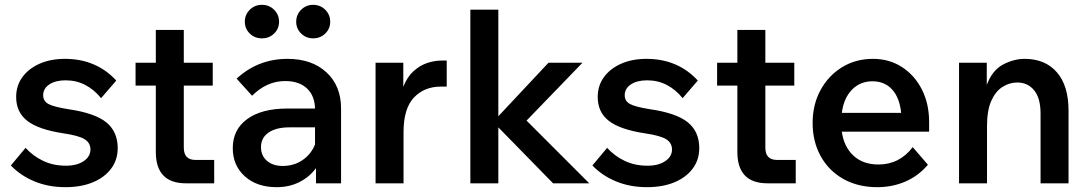

<svg xmlns="http://www.w3.org/2000/svg" viewBox="-20 -760 4518 796"><path d="M25 -74 86 -147Q117 -113 159 -93Q201 -73 253 -73Q299 -73 327 -92Q355 -111 355 -140Q355 -168 330.5 -183Q306 -198 244 -207Q139 -223 93 -259Q47 -295 47 -358Q47 -405 73 -440.5Q99 -476 144.5 -496Q190 -516 249 -516Q315 -516 368.5 -493Q422 -470 462 -426L399 -353Q371 -388 334 -407.5Q297 -427 252 -427Q210 -427 184.5 -410Q159 -393 159 -365Q159 -341 180.5 -329Q202 -317 265 -307Q374 -291 421 -252.5Q468 -214 468 -146Q468 -97 440.5 -60.5Q413 -24 364.5 -4Q316 16 251 16Q181 16 123 -8Q65 -32 25 -74Z M868 0H751Q626 0 626 -130V-405H542V-500H626V-636H742V-500H862V-405H742V-148Q742 -97 790 -97H868Z M1127 16Q1045 16 995 -29Q945 -74 945 -146Q945 -223 1005 -266.5Q1065 -310 1171 -310H1286Q1285 -363 1252.5 -393.5Q1220 -424 1162 -424Q1086 -424 1025 -363L961 -434Q1050 -516 1172 -516Q1273 -516 1333.5 -460Q1394 -404 1394 -310V0H1290V-63Q1263 -26 1221 -5Q1179 16 1127 16ZM1152 -72Q1199 -72 1234.5 -96.5Q1270 -121 1286 -161V-232H1180Q1125 -232 1093.5 -210.5Q1062 -189 1062 -150Q1062 -115 1086.5 -93.5Q1111 -72 1152 -72ZM1278 -601Q1249 -601 1228.5 -621Q1208 -641 1208 -670Q1208 -699 1228.5 -719.5Q1249 -740 1278 -740Q1308 -740 1328.5 -719.5Q1349 -699 1349 -670Q1349 -641 1328.5 -621Q1308 -601 1278 -601ZM1066 -601Q1036 -601 1015.5 -621Q995 -641 995 -670Q995 -699 1015.5 -719.5Q1036 -740 1066 -740Q1096 -740 1116.5 -719.5Q1137 -699 1137 -670Q1137 -641 1116.5 -621Q1096 -601 1066 -601Z M1832 -509V-401H1808Q1739 -401 1696 -355.5Q1653 -310 1653 -212V0H1537V-500H1652V-400Q1668 -441 1694.5 -465Q1721 -489 1751.5 -499Q1782 -509 1812 -509Z M2046 0H1930V-720H2046V-278L2254 -500H2395L2163 -260L2423 0H2273L2046 -232Z M2436 -74 2497 -147Q2528 -113 2570 -93Q2612 -73 2664 -73Q2710 -73 2738 -92Q2766 -111 2766 -140Q2766 -168 2741.5 -183Q2717 -198 2655 -207Q2550 -223 2504 -259Q2458 -295 2458 -358Q2458 -405 2484 -440.5Q2510 -476 2555.5 -496Q2601 -516 2660 -516Q2726 -516 2779.5 -493Q2833 -470 2873 -426L2810 -353Q2782 -388 2745 -407.5Q2708 -427 2663 -427Q2621 -427 2595.5 -410Q2570 -393 2570 -365Q2570 -341 2591.5 -329Q2613 -317 2676 -307Q2785 -291 2832 -252.5Q2879 -214 2879 -146Q2879 -97 2851.5 -60.5Q2824 -24 2775.5 -4Q2727 16 2662 16Q2592 16 2534 -8Q2476 -32 2436 -74Z M3279 0H3162Q3037 0 3037 -130V-405H2953V-500H3037V-636H3153V-500H3273V-405H3153V-148Q3153 -97 3201 -97H3279Z M3764 -150 3827 -77Q3788 -31 3734 -7.5Q3680 16 3617 16Q3537 16 3476.5 -18Q3416 -52 3382.5 -112.5Q3349 -173 3349 -250Q3349 -326 3381.5 -386Q3414 -446 3470.5 -481Q3527 -516 3599 -516Q3667 -516 3719.5 -482Q3772 -448 3802 -389Q3832 -330 3832 -254V-214H3470Q3479 -151 3518.5 -114.5Q3558 -78 3622 -78Q3709 -78 3764 -150ZM3597 -423Q3546 -423 3512 -388Q3478 -353 3470 -292H3716Q3710 -354 3679 -388.5Q3648 -423 3597 -423Z M4410 0H4294V-289Q4294 -353 4267.5 -385.5Q4241 -418 4197 -418Q4165 -418 4136 -399.5Q4107 -381 4089.5 -341.5Q4072 -302 4072 -238V0H3956V-500H4071V-408Q4094 -469 4138.5 -492.5Q4183 -516 4228 -516Q4313 -516 4361.5 -460.5Q4410 -405 4410 -301Z"/></svg>

Font: Wix Madefor Text SemiBold
Style: Regular
Weight: 600
Designer: Dalton Maag Ltd
Foundry: Dalton Maag Ltd
Version: Version 3.100